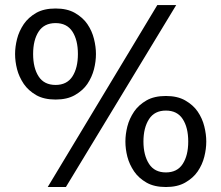

<svg xmlns="http://www.w3.org/2000/svg" viewBox="-20 -732 881 764"><path d="M169.9 12.2 606 -711.9H681.2L242.2 12.2ZM361.8 -517.1Q361.8 -487.3 354 -456.5Q345.7 -424.8 327.6 -397.9Q310.1 -372.1 277.8 -353.5Q247.1 -335.9 201.2 -335.9Q154.8 -335.9 124 -353.5Q92.8 -371.6 74.7 -397.9Q55.7 -426.3 47.9 -456.5Q40 -487.3 40 -517.1Q40 -545.9 47.9 -577.1Q55.7 -607.9 74.7 -636.2Q92.8 -662.6 124 -680.7Q154.8 -698.2 201.2 -698.2Q247.1 -698.2 277.8 -680.7Q310.1 -662.1 327.6 -636.2Q346.2 -608.9 354 -577.1Q361.8 -545.9 361.8 -517.1ZM201.2 -394Q246.1 -394 268.1 -427.7Q290 -461.4 290 -517.1Q290 -572.8 268.1 -606.4Q246.1 -640.1 201.2 -640.1Q155.8 -640.1 133.8 -606.4Q111.8 -572.8 111.8 -517.1Q111.8 -461.4 133.8 -427.7Q155.8 -394 201.2 -394ZM800.8 -168.9Q800.8 -139.2 793 -108.4Q785.2 -77.1 766.6 -49.8Q749 -23.9 716.8 -5.4Q686 12.2 640.1 12.2Q593.8 12.2 563 -5.4Q531.7 -23.4 513.7 -49.8Q494.6 -78.1 486.8 -108.4Q479 -139.2 479 -168.9Q479 -197.8 486.8 -229Q494.6 -259.8 513.7 -288.1Q531.7 -314.5 563 -332.5Q593.8 -350.1 640.1 -350.1Q686 -350.1 716.8 -332.5Q749 -314 766.6 -288.1Q785.2 -260.7 793 -229Q800.8 -197.8 800.8 -168.9ZM573.2 -79.6Q595.2 -45.9 640.1 -45.9Q685.1 -45.9 707 -79.6Q729 -113.3 729 -168.9Q729 -224.6 707 -258.3Q685.1 -292 640.1 -292Q595.2 -292 573.2 -258.3Q550.8 -223.6 550.8 -168.9Q550.8 -114.3 573.2 -79.6Z"/></svg>

Font: Post Grotesk Regular
Style: Regular
Weight: 500
Version: 0.900; ttfautohint (v0.96) -l 8 -r 50 -G 200 -x 14 -w "gGD" 